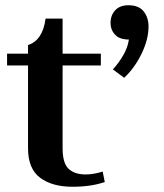

<svg xmlns="http://www.w3.org/2000/svg" viewBox="-20 -703 626 733"><path d="M547 -602Q547 -552 520 -497Q493 -442 454 -406L411 -438Q433 -462 450.5 -492Q468 -522 472 -552Q462 -552 458 -553Q433 -555 417.5 -572.5Q402 -590 402 -615Q402 -645 420 -664Q438 -683 470 -683Q510 -683 528.5 -659.5Q547 -636 547 -602ZM372 -48 380 -8Q327 10 257 10Q179 10 133 -24.5Q87 -59 87 -137V-453H7V-498H87V-531Q143 -549 154 -632H219V-498H365V-453H219V-137Q219 -80 242 -58.5Q265 -37 307 -37Q337 -37 372 -48Z"/></svg>

Font: Trirong SemiBold
Style: Regular
Weight: 600
Designer: Katatrad Team
Foundry: CadsonDemak
Version: Version 1.000